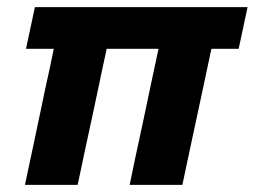

<svg xmlns="http://www.w3.org/2000/svg" viewBox="-20 -519 715 539"><path d="M50 0Q61 -52 72 -103.2Q83 -154.5 96 -217L106 -265Q113.5 -299.5 119.8 -328.2Q126 -357 131 -382H53L78 -499H675L650 -382H573.5L534.5 -199Q524 -151.5 513.5 -101.5Q503 -51.5 492 0H344Q351 -34.5 361 -81.8Q371 -129 382 -179Q392 -226 402.2 -275.2Q412.5 -324.5 425 -382H279.5Q274 -356 268 -328.8Q262 -301.5 256.5 -274L242.5 -208Q230.5 -153.5 219.8 -103Q209 -52.5 198 0Z"/></svg>

Font: Commissioner
Style: Bold Italic
Weight: 700
Italic angle: -12°
Designer: Kostas Bartsokas
Foundry: Kostas Bartsokas
Version: Version 1.000; ttfautohint (v1.8.3)